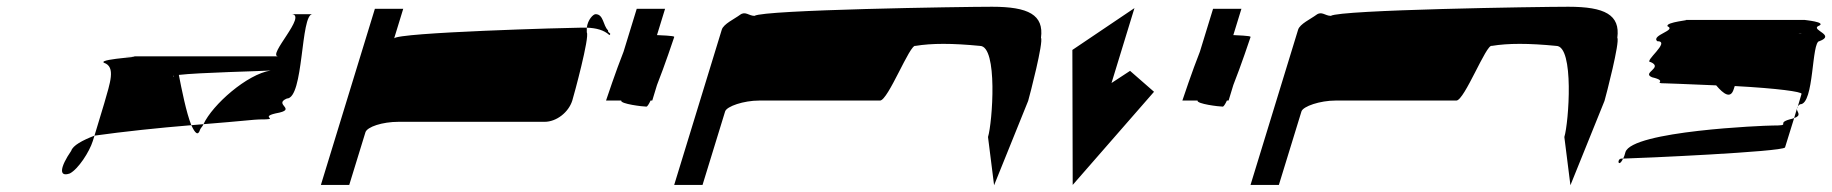

<svg xmlns="http://www.w3.org/2000/svg" viewBox="-20 -736 5429 569"><path d="M191 -289C158 -241 153 -210 187 -222C212 -235 245 -286 255 -318L260 -334C224 -320 196 -305 191 -289ZM288 -550C324 -538 306 -490 289 -430L260 -334C346 -346 449 -357 547 -365C532 -402 518 -473 510 -514C569 -521 753 -525 782 -527C712 -516 610 -426 583 -368C696 -377 736 -382 748 -382C817 -382 745 -388 797 -400C865 -412 788 -426 830 -444C881 -444 870 -694 906 -694H843C894 -694 769 -569 805 -569H350C446 -569 268 -563 288 -550ZM494 -509C492 -510 493 -511 495 -512ZM547 -365C558 -341 567 -332 573 -352C575 -357 581 -362 583 -368C574 -367 556 -366 547 -365Z M931 -188H1015L1063 -344C1068 -360 1113 -375 1161 -375H1594C1629 -375 1665 -403 1676 -438C1681 -454 1728 -627 1719 -640V-654H1701C1672 -654 1154 -640 1148 -622L1175 -710H1091ZM1719 -654C1747 -653 1770 -647 1786 -632C1794 -638 1780 -638 1782 -646C1767 -660 1769 -694 1745 -694C1738 -694 1722 -678 1719 -654Z M1821 -438C1818 -428 1885 -420 1896 -420C1898 -420 1903 -427 1908 -438H1913L1927 -484C1950 -542 1976 -620 1978 -626C1979 -628 1976 -630 1927 -632L1951 -710H1867L1828 -583C1805 -525 1778 -444 1776 -438Z M1978 -188H2062L2129 -406C2134 -421 2184 -438 2230 -438H2588C2612 -438 2677 -607 2693 -600C2741 -608 2802 -608 2884 -600C2938 -600 2921 -372 2908 -330L2926 -187L3027 -437C3032 -454 3073 -612 3065 -624C3074 -692 3028 -716 2920 -716C2832 -716 2243 -707 2216 -689C2199 -689 2189 -704 2173 -692C2157 -680 2124 -665 2119 -648Z M3158 -588 3159 -188 3400 -464 3329 -526 3274 -490 3342 -712Z M3529 -438C3526 -428 3593 -420 3604 -420C3606 -420 3611 -427 3616 -438H3621L3635 -484C3658 -542 3684 -620 3686 -626C3687 -628 3684 -630 3635 -632L3659 -710H3575L3536 -583C3513 -525 3486 -444 3484 -438Z M3686 -188H3770L3837 -406C3842 -421 3892 -438 3938 -438H4296C4320 -438 4385 -607 4401 -600C4449 -608 4510 -608 4592 -600C4646 -600 4629 -372 4616 -330L4634 -187L4735 -437C4740 -454 4781 -612 4773 -624C4782 -692 4736 -716 4628 -716C4540 -716 3951 -707 3924 -689C3907 -689 3897 -704 3881 -692C3865 -680 3832 -665 3827 -648Z M4872 -552C4910 -535 4844 -520 4876 -507C4927 -495 4874 -489 4916 -489C4931 -489 4962 -487 5066 -483C5088 -457 5109 -442 5118 -472L5121 -481C5251 -474 5319 -464 5319 -458L5308 -421C5310 -423 5311 -425 5315 -427C5357 -427 5348 -614 5372 -614C5420 -632 5350 -646 5367 -658C5401 -671 5321 -677 5329 -677H4973C4998 -677 4914 -671 4922 -658C4949 -646 4873 -632 4891 -614C4934 -614 4848 -552 4872 -552ZM4786 -266C4770 -266 4776 -236 4790 -266ZM4790 -266C4837 -267 5262 -286 5270 -299L5297 -386C5294 -385 5288 -383 5283 -382C5242 -370 5292 -364 5233 -364C5208 -364 4816 -348 4797 -285C4795 -277 4793 -271 4790 -266ZM5310 -636C5312 -637 5315 -637 5317 -637C5323 -637 5319 -637 5310 -636ZM5297 -386C5320 -394 5306 -403 5305 -413ZM5305 -413 5308 -421C5306 -418 5305 -416 5305 -413Z"/></svg>

Font: bitstorm
Style: maxextobl
Weight: 400
Version: Version 0.2